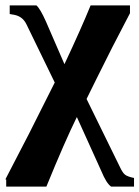

<svg xmlns="http://www.w3.org/2000/svg" viewBox="-26 -479 517 712"><path d="M-3 187 -6 186Q36 106 81 18L177 -173L72 -389Q58 -418 27 -424L10 -427V-459H109Q123 -447 144 -400L213 -241Q275 -373 310 -459H456V-430Q387 -299 333 -189L295 -112L420 143Q429 162 438 169Q447 176 471 181V213H386Q368 200 350 156L259 -45Q215 44 146 213H-3Z"/></svg>

Font: Libra Serif Modern
Style: Bold
Weight: 700
Designer: Stefan Peev, Context Ltd
Foundry: Ascender Corporation
Version: Version 1.000